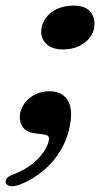

<svg xmlns="http://www.w3.org/2000/svg" viewBox="-42 -466 385 668"><path d="M77.5 -2.5Q52 -5.5 38.8 -22Q25.5 -38.5 27 -63.5Q28.5 -85 42 -104.5Q55.5 -124 78.2 -136.2Q101 -148.5 129.5 -148.5Q170.5 -148.5 189.8 -122.5Q209 -96.5 204.5 -53Q199 3.5 173.2 49.5Q147.5 95.5 109 127.5Q70.5 159.5 28 176Q6 183.5 -6 181.5Q-18 179.5 -21.5 171Q-24 161.5 -18.2 154.2Q-12.5 147 5 140.5Q43.5 126 70 104.5Q96.5 83 111 60.8Q125.5 38.5 128 21.5Q129.5 10 124.2 6.2Q119 2.5 104.5 1ZM176.5 -294Q139.5 -294 119.5 -313Q99.5 -332 101.5 -360.5Q103 -383.5 117.2 -403.2Q131.5 -423 156.5 -434.8Q181.5 -446.5 214.5 -446.5Q253 -446.5 270.8 -427Q288.5 -407.5 286.5 -378Q285.5 -355.5 271.5 -336.5Q257.5 -317.5 233.2 -305.8Q209 -294 176.5 -294Z"/></svg>

Font: Fraunces SemiBold
Style: Italic
Weight: 600
Italic angle: -16°
Version: Version 1.000;[b76b70a41]